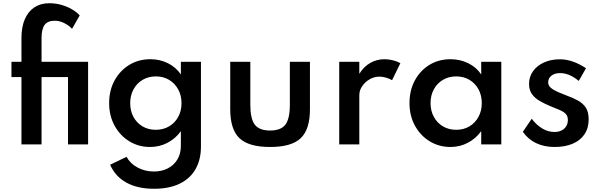

<svg xmlns="http://www.w3.org/2000/svg" viewBox="-20 -895 3726 1190"><path d="M113 0V-417.5H51V-512H113V-659.5Q113 -727.5 133.8 -775.8Q154.5 -824 193.2 -849.5Q232 -875 285 -875Q326 -875 362.5 -864.2Q399 -853.5 427.5 -836.5Q456 -819.5 474 -799.5L426.5 -716Q409.5 -736 379.5 -751.2Q349.5 -766.5 320 -766.5Q276 -766.5 256.8 -741Q237.5 -715.5 237.5 -658V-512H526V0H401.5V-417.5H237.5V0Z M934 275Q833 275 763.8 237Q694.5 199 662.5 126L764.5 77Q786.5 118.5 832.5 143.2Q878.5 168 934 168Q983 168 1020.5 148.5Q1058 129 1079.5 93.2Q1101 57.5 1101 9V-82Q1068 -36 1018.2 -10Q968.5 16 909.5 16Q839.5 16 782 -19Q724.5 -54 690.5 -115.5Q656.5 -177 656.5 -256Q656.5 -334.5 689.8 -395.8Q723 -457 780.8 -492.5Q838.5 -528 912.5 -528Q971.5 -528 1021.2 -503Q1071 -478 1101 -433.5V-512H1225.5V14Q1225.5 93 1192.8 151.8Q1160 210.5 1095 242.8Q1030 275 934 275ZM945 -90.5Q992 -90.5 1028 -111.8Q1064 -133 1084.5 -170.2Q1105 -207.5 1105 -255.5Q1105 -303.5 1084.2 -341.2Q1063.5 -379 1027.8 -400.2Q992 -421.5 946 -421.5Q900 -421.5 864 -400.2Q828 -379 807.5 -341.2Q787 -303.5 787 -255.5Q787 -207.5 807.2 -170.2Q827.5 -133 863.2 -111.8Q899 -90.5 945 -90.5Z M1654 16Q1522 16 1464.5 -38.2Q1407 -92.5 1407 -217.5V-512H1531.5V-245.5Q1531.5 -159 1559.2 -122.5Q1587 -86 1654 -86Q1721 -86 1748.8 -122.5Q1776.5 -159 1776.5 -245.5V-512H1901V-217.5Q1901 -92.5 1843.5 -38.2Q1786 16 1654 16Z M2082.5 0V-512H2207V-437.5Q2234 -481.5 2274.5 -504.8Q2315 -528 2363.5 -528Q2389 -528 2415.8 -521.2Q2442.5 -514.5 2461.5 -503.5L2410 -398Q2393.5 -408 2371.8 -414Q2350 -420 2331.5 -420Q2299.5 -420 2271 -403.5Q2242.5 -387 2224.8 -361Q2207 -335 2207 -305V0Z M2772 16Q2701 16 2643.2 -19.2Q2585.5 -54.5 2551.8 -116Q2518 -177.5 2518 -256.5Q2518 -334.5 2550.8 -395.8Q2583.5 -457 2641 -492.5Q2698.5 -528 2772 -528Q2832 -528 2882.5 -503Q2933 -478 2962.5 -433.5V-512H3087V0H2962.5V-82Q2928.5 -35.5 2879.2 -9.8Q2830 16 2772 16ZM2807.5 -90.5Q2854 -90.5 2889.5 -111.8Q2925 -133 2945.5 -170.5Q2966 -208 2966 -256Q2966 -304.5 2945.5 -341.8Q2925 -379 2889.5 -400.2Q2854 -421.5 2807.5 -421.5Q2761.5 -421.5 2725.5 -400.2Q2689.5 -379 2669 -341.5Q2648.5 -304 2648.5 -256Q2648.5 -208 2669 -170.5Q2689.5 -133 2725.5 -111.8Q2761.5 -90.5 2807.5 -90.5Z M3417 16Q3352.5 16 3302.2 -8.2Q3252 -32.5 3220.5 -78L3275.5 -159Q3305 -120 3341.2 -98.5Q3377.5 -77 3416.5 -77Q3440.5 -77 3459 -85.8Q3477.5 -94.5 3488.5 -111.2Q3499.5 -128 3499.5 -151Q3499.5 -175 3487 -188.5Q3474.5 -202 3449.5 -213Q3424.5 -224 3386.5 -239Q3354.5 -252.5 3325.5 -269Q3296.5 -285.5 3277.8 -310.8Q3259 -336 3259 -375Q3259 -419.5 3283.8 -454Q3308.5 -488.5 3351.8 -508Q3395 -527.5 3450.5 -527.5Q3490.5 -527.5 3531 -513.2Q3571.5 -499 3612 -472L3567 -393.5Q3508.5 -442 3451.5 -442Q3418 -442 3397.8 -426Q3377.5 -410 3377.5 -385Q3377.5 -364.5 3395 -350Q3412.5 -335.5 3438.5 -324.5Q3464.5 -313.5 3490.5 -303.5Q3531.5 -288.5 3562.5 -271.5Q3593.5 -254.5 3611 -227.5Q3628.5 -200.5 3628.5 -155.5Q3628.5 -101.5 3602.8 -63Q3577 -24.5 3529.5 -4.2Q3482 16 3417 16Z"/></svg>

Font: Spartan Thin SemiBold
Style: Regular
Weight: 600
Version: Version 1.004